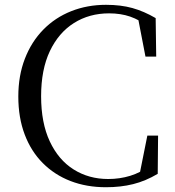

<svg xmlns="http://www.w3.org/2000/svg" viewBox="-20 -765 731 801"><path d="M422 16.1Q341.2 16.1 274.3 -9.7Q207.5 -35.5 158.5 -84.7Q109.5 -133.8 83 -204Q56.4 -274.1 56.4 -362.1Q56.4 -449.6 83.9 -520.4Q111.3 -591.1 160.8 -641.5Q210.3 -691.9 277.2 -718.4Q344.2 -744.9 422.3 -744.9Q483.8 -744.9 532.2 -731.5Q580.6 -718 629.4 -689.5L631.7 -528.8H586.9L553.4 -702.3L604 -685.4V-650.8Q562.3 -682.3 522.9 -695.8Q483.6 -709.3 435.2 -709.3Q352.6 -709.3 288.6 -669Q224.6 -628.7 188 -551.7Q151.5 -474.7 151.5 -363.5Q151.5 -252.4 187.7 -175.1Q224 -97.7 287.3 -58Q350.7 -18.2 431.3 -18.2Q479.5 -18.2 523.1 -31.5Q566.8 -44.8 609.2 -76.2V-43.1L560.6 -29.3L594.7 -199.3H639.5L638 -39.8Q587.2 -9.6 535.4 3.2Q483.6 16.1 422 16.1Z"/></svg>

Font: Source Han Serif JP VF
Style: Regular
Weight: 250
Designer: Ryoko NISHIZUKA 西塚涼子 (kana & ideographs); Frank Grießhammer (Latin, Greek & Cyrillic); Wenlong ZHANG 张文龙 (bopomofo); San
Foundry: Adobe
Version: Version 2.001;hotconv 1.1.0;makeotfexe 2.6.0